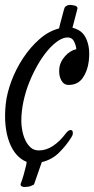

<svg xmlns="http://www.w3.org/2000/svg" viewBox="-25 -741 377 770"><path d="M265.6 -629.9Q278.3 -627 292 -619.1Q305.7 -611.3 315.4 -595.7Q325.2 -580.1 330.1 -555.7Q335 -531.2 331.1 -496.1Q326.2 -456.1 306.6 -428.2Q287.1 -400.4 250 -400.4Q230.5 -400.4 220.2 -419.9Q210 -439.5 212.9 -467.8Q215.8 -493.2 235.8 -515.6Q255.9 -538.1 281.2 -543.9Q279.3 -560.5 271.5 -575.7Q263.7 -590.8 246.1 -590.8Q228.5 -590.8 208 -577.1Q187.5 -563.5 167 -539.6Q146.5 -515.6 127.4 -482.9Q108.4 -450.2 93.3 -413.1Q78.1 -376 69.3 -335.4Q60.5 -294.9 60.5 -254.9Q60.5 -237.3 64.5 -216.8Q68.4 -196.3 76.7 -178.7Q85 -161.1 98.1 -149.4Q111.3 -137.7 130.9 -137.7Q160.2 -137.7 187.5 -155.8Q214.8 -173.8 238.3 -205.1Q247.1 -216.8 253.9 -218.8Q260.7 -220.7 264.2 -217.3Q267.6 -213.9 267.1 -206.1Q266.6 -198.2 260.7 -189.5Q241.2 -158.2 212.4 -129.4Q183.6 -100.6 142.6 -90.8L111.3 -1Q99.6 5.9 87.9 7.8Q82 8.8 76.2 8.8Q70.3 9.8 66.4 7.8Q56.6 5.9 57.6 -2.9Q65.4 -23.4 69.8 -39.6Q74.2 -55.7 77.1 -67.4Q81.1 -81.1 82 -91.8Q59.6 -100.6 42 -120.1Q24.4 -139.6 12.7 -169.9Q1 -200.2 -2.9 -238.8Q-6.8 -277.3 -2 -324.2Q2.9 -368.2 21 -416.5Q39.1 -464.8 67.9 -508.3Q96.7 -551.8 133.3 -584Q169.9 -616.2 211.9 -627Q212.9 -632.8 215.8 -644Q218.8 -655.3 222.2 -667.5Q225.6 -679.7 228.5 -691.4Q231.4 -703.1 234.4 -710.9Q236.3 -714.8 244.1 -718.8Q252 -722.7 263.7 -720.7Q289.1 -717.8 285.2 -705.1Q282.2 -694.3 276.4 -670.9Q270.5 -647.5 265.6 -629.9Z"/></svg>

Font: Satisfy
Style: Regular
Weight: 400
Designer: Font Diner, Inc
Foundry: Font Diner, Inc
Version: Version 1.000